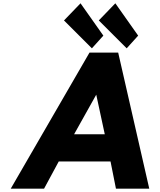

<svg xmlns="http://www.w3.org/2000/svg" viewBox="-20 -1144 970 1164"><path d="M817.6 -928 679.2 -1124 578.9 -1020 748.1 -851ZM606.6 -928 468.2 -1124 367.9 -1020 537.1 -851ZM696.5 -825H522.5L45 0H247L336.1 -165H650.1L683 0H885ZM615.2 -330H429.2L563.5 -570Z"/></svg>

Font: Hussar Wysoki
Style: Obl
Weight: 700
Foundry: Cannot Into Space Fonts
Version: Version 0.92